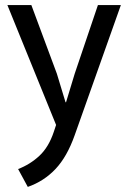

<svg xmlns="http://www.w3.org/2000/svg" viewBox="-20 -490 501 753"><path d="M9 -470H103L203 -201L237 -89H239L273 -201L364 -470H454L273 40Q243 125 197.5 173Q152 221 89 243L51 173Q98 155 134.5 121Q171 87 191 27L200 0Z"/></svg>

Font: Mukta
Style: Regular
Weight: 400
Designer: Girish Dalvi and Yashodeep Gholap
Foundry: Ek Type
Version: Version 2.538;PS 1.001;hotconv 16.6.51;makeotf.lib2.5.65220;